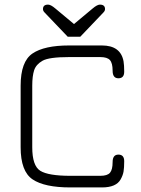

<svg xmlns="http://www.w3.org/2000/svg" viewBox="-20 -820 618 840"><path d="M331.1 -659.2H276.4L174.8 -765.6Q168 -772.5 168 -780.3Q168 -799.8 190.4 -799.8Q202.1 -799.8 221.7 -783.2L303.7 -714.8L385.7 -783.2Q405.3 -799.8 417 -799.8Q439.5 -799.8 439.5 -780.3Q439.5 -772.5 432.6 -765.6ZM425.8 0H288.1Q174.8 0 122.6 -35.2Q70.3 -70.3 70.3 -175.8V-445.3Q70.3 -550.8 122.1 -585.9Q173.8 -621.1 282.2 -621.1H425.8Q507.8 -621.1 520.5 -551.8Q523.4 -535.2 523.4 -506.3Q523.4 -477.5 498 -477.5Q472.7 -477.5 472.7 -510.7Q472.7 -543.9 460.9 -557.1Q449.2 -570.3 418.9 -570.3H282.2Q194.3 -570.3 166 -554.2Q137.7 -538.1 129.4 -512.7Q121.1 -487.3 121.1 -445.3V-175.8Q121.1 -94.7 156.2 -72.8Q191.4 -50.8 288.1 -50.8H418.9Q450.2 -50.8 461.4 -64.5Q472.7 -78.1 472.7 -110.8Q472.7 -143.6 498 -143.6Q523.4 -143.6 523.4 -114.7Q523.4 -85.9 520.5 -69.3Q517.6 -52.7 507.8 -35.2Q488.3 0 425.8 0Z"/></svg>

Font: Jura
Style: Book
Weight: 400
Version: Version 2.5